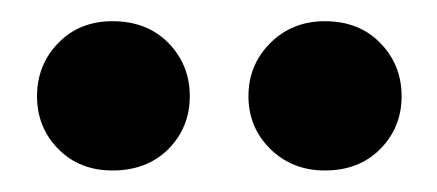

<svg xmlns="http://www.w3.org/2000/svg" viewBox="-20 -713 414 182"><path d="M159.9 -621.8Q159.9 -592.3 139.7 -571.8Q119.4 -551.4 86.6 -551.4Q55.3 -551.4 35.2 -571.8Q15.1 -592.3 15.1 -621.8Q15.1 -651.5 35.2 -672.2Q55.3 -692.9 86.6 -692.9Q119.4 -692.9 139.7 -672.2Q159.9 -651.5 159.9 -621.8ZM360.7 -621.8Q360.7 -592.3 340.5 -571.8Q320.4 -551.4 287.9 -551.4Q257 -551.4 236.2 -571.8Q215.5 -592.3 215.5 -621.8Q215.5 -651.5 236.2 -672.2Q257 -692.9 287.9 -692.9Q320.4 -692.9 340.5 -672.2Q360.7 -651.5 360.7 -621.8Z"/></svg>

Font: Baloo Tammudu 2
Style: Regular
Weight: 400
Designer: Maithili Shingre, Omkar Shende and Ek Type
Foundry: Ek Type
Version: Version 1.700